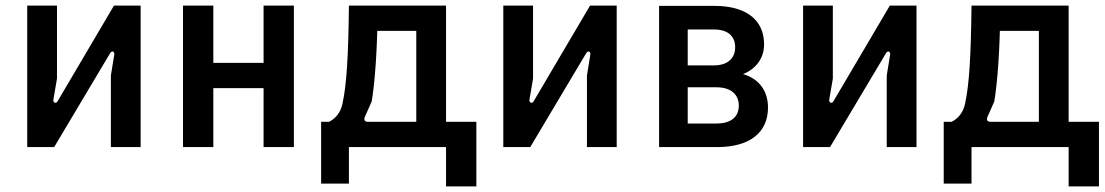

<svg xmlns="http://www.w3.org/2000/svg" viewBox="-20 -524 3935 684"><path d="M77 0H173L372 -334C379 -346 389 -340 387 -329L375 -255V0H481V-504H386L185 -163C179 -153 169 -159 170 -168L183 -244V-504H77Z M632 0H740V-210H919V0H1027V-504H919V-300H740V-504H632Z M1124 130H1223V0H1569V140H1677V-90H1569V-504H1223C1221 -323 1215 -224 1200 -154C1193 -123 1176 -102 1152 -90H1124ZM1291 -90C1280 -90 1275 -96 1280 -108L1304 -162C1312 -207 1321 -299 1324 -414H1463V-90Z M1773 0H1869L2068 -334C2075 -346 2085 -340 2083 -329L2071 -255V0H2177V-504H2082L1881 -163C1875 -153 1865 -159 1866 -168L1879 -244V-504H1773Z M2328 0H2535C2650 0 2716 -51 2716 -141C2716 -201 2683 -244 2627 -260C2674 -279 2702 -317 2702 -366C2702 -454 2637 -503 2526 -503H2328ZM2532 -84H2430V-213H2533C2584 -213 2612 -187 2612 -148C2612 -107 2584 -84 2532 -84ZM2523 -291H2430V-419H2523C2572 -419 2599 -396 2599 -356C2599 -315 2571 -291 2523 -291Z M2841 0H2937L3136 -334C3143 -346 3153 -340 3151 -329L3139 -255V0H3245V-504H3150L2949 -163C2943 -153 2933 -159 2934 -168L2947 -244V-504H2841Z M3342 130H3441V0H3787V140H3895V-90H3787V-504H3441C3439 -323 3433 -224 3418 -154C3411 -123 3394 -102 3370 -90H3342ZM3509 -90C3498 -90 3493 -96 3498 -108L3522 -162C3530 -207 3539 -299 3542 -414H3681V-90Z"/></svg>

Font: Finlandica Medium
Style: Regular
Weight: 500
Designer: Niklas Ekholm, Juho Hiilivirta, Jaakko Suomalainen
Foundry: Helsinki Type Studio
Version: Version 2.000;Glyphs 3.2 (3202)